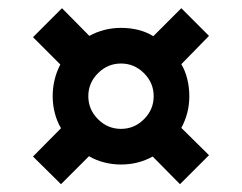

<svg xmlns="http://www.w3.org/2000/svg" viewBox="-20 -578 605 480"><path d="M132.5 -117.5 62.5 -186.7 132.5 -257.5Q122.5 -274.2 117.1 -295Q111.7 -315.8 111.7 -337.5Q111.7 -380 130.8 -416.7L62.5 -485L135 -557.5L203.3 -488.3Q240 -508.3 282.5 -508.3Q305 -508.3 325.4 -503.3Q345.8 -498.3 363.3 -487.5L433.3 -557.5L502.5 -488.3L433.3 -417.5Q443.3 -400.8 448.3 -380Q453.3 -359.2 453.3 -337.5Q453.3 -295 433.3 -258.3L502.5 -190L430 -117.5L361.7 -186.7Q325.8 -166.7 282.5 -166.7Q260.8 -166.7 240 -172.1Q219.2 -177.5 202.5 -187.5ZM282.5 -255.8Q315.8 -255.8 340 -280Q364.2 -304.2 364.2 -337.5Q364.2 -370.8 340 -395Q315.8 -419.2 282.5 -419.2Q249.2 -419.2 225 -395Q200.8 -370.8 200.8 -337.5Q200.8 -304.2 225 -280Q249.2 -255.8 282.5 -255.8Z"/></svg>

Font: Funnel Display Light SemiBold
Style: Regular
Weight: 600
Version: Version 1.000